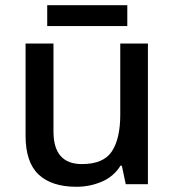

<svg xmlns="http://www.w3.org/2000/svg" viewBox="-20 -706 670 736"><path d="M547 -539V0H462L447 -71H442Q416 -29 370 -9.5Q324 10 273 10Q178 10 128 -37Q78 -84 78 -186V-539H185V-202Q185 -77 294 -77Q377 -77 409 -126Q441 -175 441 -266V-539ZM468 -686V-606H161V-686Z"/></svg>

Font: Noto Sans Sinhala UI Medium
Style: Regular
Weight: 500
Designer: Jelle Bosma - Monotype Design Team
Foundry: Monotype Imaging Inc.
Version: Version 2.006; ttfautohint (v1.8.4.7-5d5b)